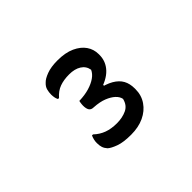

<svg xmlns="http://www.w3.org/2000/svg" viewBox="-91 -964 783 783"><g transform="rotate(-45 300.0 -572.5)"><path d="M429 -681Q429 -643 403 -615.5Q377 -588 324 -574L353 -598V-566L324 -586Q364 -578 388 -564Q412 -550 423 -530Q434 -510 434 -482V-478Q434 -443 415.5 -416Q397 -389 365 -374Q333 -359 290 -359Q246 -359 220 -368.5Q194 -378 183 -388Q174 -398 170.5 -408.5Q167 -419 167 -434Q167 -439 167.5 -443.5Q168 -448 169 -452Q170 -456 171.5 -461Q173 -466 175 -470H181Q201 -451 225.5 -442Q250 -433 282 -433Q314 -433 338.5 -444.5Q363 -456 370 -486Q367 -501 353.5 -513.5Q340 -526 317.5 -535Q295 -544 262 -546Q247 -546 241 -555Q235 -564 235 -582Q235 -586 235.5 -590Q236 -594 236.5 -598Q237 -602 238 -606Q271 -607 296 -614.5Q321 -622 338 -634Q355 -646 362 -662Q358 -686 337.5 -699Q317 -712 285 -712Q254 -712 230.5 -703.5Q207 -695 188 -673H182Q180 -677 178.5 -681Q177 -685 176.5 -689Q176 -693 175.5 -697Q175 -701 175 -705Q175 -719 178.5 -732Q182 -745 194 -756Q204 -767 229 -776.5Q254 -786 292 -786Q337 -786 367.5 -772Q398 -758 413.5 -735.5Q429 -713 429 -685Z"/></g></svg>

Font: Recursive Monospace Casual
Style: Regular
Weight: 400
Version: Version 1.047